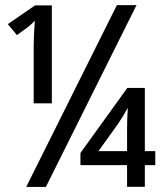

<svg xmlns="http://www.w3.org/2000/svg" viewBox="-20 -734 640 754"><path d="M117.7 -712.9H183.6V-328.1H112.3V-555.2Q112.3 -588.9 116.7 -652.8Q96.7 -631.3 80.6 -621.1L46.4 -596.2L10.7 -639.2ZM516.1 -713.9 160.2 0H83L439 -713.9ZM589.8 -85.4H548.8V-0.5H479V-85.4H295.9V-133.3L480 -388.7H548.8V-140.6H589.8ZM479 -140.6V-226.6Q479 -266.6 481.9 -310.5Q462.4 -274.9 442.9 -246.6L366.7 -140.6Z"/></svg>

Font: Droid Sans Mono
Style: Regular
Weight: 400
Monospace: yes
Foundry: Ascender Corporation
Version: Version 1.00 build 112